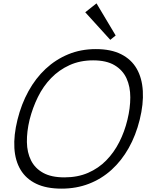

<svg xmlns="http://www.w3.org/2000/svg" viewBox="-20 -1112 876 1142"><path d="M668 -901 636 -875 487 -1039 554 -1092ZM811 -400Q788 -307 745.5 -231.5Q703 -156 643.5 -102Q584 -48 509 -19Q434 10 346 10Q256 10 195.5 -19Q135 -48 102.5 -102Q70 -156 65.5 -231.5Q61 -307 84 -400Q107 -493 149.5 -570Q192 -647 251.5 -702.5Q311 -758 386 -789Q461 -820 550 -820Q640 -820 700.5 -789.5Q761 -759 793 -703.5Q825 -648 829.5 -570.5Q834 -493 811 -400ZM738 -400Q755 -469 755 -533Q755 -597 732.5 -646Q710 -695 661.5 -724Q613 -753 534 -753Q456 -753 393.5 -724.5Q331 -696 284 -647.5Q237 -599 205.5 -535Q174 -471 156 -400Q139 -329 140 -267Q141 -205 164.5 -158Q188 -111 236.5 -84Q285 -57 363 -57Q442 -57 504 -84Q566 -111 612 -158Q658 -205 689.5 -267Q721 -329 738 -400Z"/></svg>

Font: TypoPRO Sinkin Sans
Style: 300 Light Italic
Weight: 300
Italic angle: -112°
Designer: Keith Bates
Foundry: K-Type
Version: Sinkin Sans (version 1.0)  by Keith Bates   •   © 2014   www